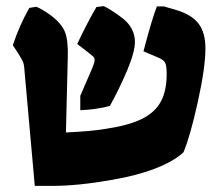

<svg xmlns="http://www.w3.org/2000/svg" viewBox="-20 -598 730 629"><path d="M243 -284 278 -365Q290 -392 290 -401Q290 -408 285.5 -412.5Q281 -417 268 -427L233 -454Q267 -526 296 -575L320 -578Q331 -573 349.5 -561Q368 -549 383 -537Q402 -522 412 -502.5Q422 -483 422 -462Q422 -427 396 -366Q370 -305 340 -251Q296 -239 243 -237ZM60 -369Q59 -387 55 -396Q51 -405 39 -424L22 -450Q44 -516 76 -572L99 -576Q120 -567 146 -548Q181 -522 192.5 -494Q204 -466 202 -408L196 -164Q282 -168 327 -176Q401 -187 444 -208Q487 -229 506.5 -264.5Q526 -300 526 -355Q526 -383 521 -392.5Q516 -402 499 -409L450 -430Q479 -540 494 -577H517L558 -565Q608 -550 630.5 -520.5Q653 -491 653 -440Q653 -377 628 -264Q603 -151 581 -99Q550 -70 490 -46.5Q430 -23 348 -9Q236 11 151 11H94Z"/></svg>

Font: Suez One
Style: Regular
Weight: 400
Version: Version 1.000